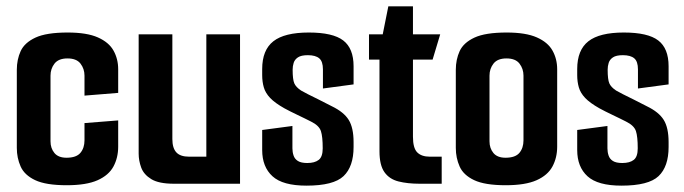

<svg xmlns="http://www.w3.org/2000/svg" viewBox="-20 -578 2153 604"><path d="M189.9 4.7Q124.4 4.7 90.6 -11.3Q56.8 -27.3 44.9 -54.3Q32.9 -81.3 32.9 -112.6V-358.4Q32.9 -390.7 45 -417.2Q57.2 -443.7 91.5 -459.7Q125.7 -475.7 193 -475.7Q253.3 -475.7 287.9 -460.3Q322.5 -445 337.1 -418.8Q351.8 -392.7 351.8 -359.8V-285.8L245.8 -277.2V-340.2Q245.8 -361.4 233.3 -377.8Q220.8 -394.2 192.3 -394.2Q164.2 -394.2 151.5 -378Q138.9 -361.8 138.9 -340.2V-133.4Q138.9 -111.6 151.2 -96.7Q163.5 -81.8 189.3 -81.8Q220.1 -81.8 233 -97.2Q245.8 -112.6 245.8 -136.5V-190.8L351.8 -199.2V-116.6Q351.8 -82 337 -54.4Q322.2 -26.7 286.9 -11Q251.6 4.7 189.9 4.7Z M527 0Q479.6 0 455.9 -14.5Q432.2 -29 424.2 -50.9Q416.2 -72.7 416.2 -94.7V-470H522.2V-140.7Q522.2 -112.2 534.7 -98.7Q547.2 -85.1 575 -85.1H629.1V-470H735.1V0Z M944.1 6Q869.5 6 837.2 -23.5Q804.8 -53 804.8 -106V-169.1L899.9 -181.7V-111.3Q899.9 -99.5 903.5 -88.8Q907 -78 917.1 -71.6Q927.2 -65.2 946.7 -65.2Q970 -65.2 982.6 -75Q995.2 -84.7 995.2 -111.3Q995.2 -148.4 989.5 -165.7Q983.7 -183.1 958.6 -195.5Q950.6 -199.8 939.4 -205.1Q928.2 -210.5 916.2 -216.3Q904.1 -222.2 893.3 -227.5Q882.4 -232.8 874.8 -237.2Q844.8 -254.1 829.8 -269.9Q814.9 -285.7 809.9 -303.2Q804.8 -320.7 804.8 -341.8V-360.7Q804.8 -420.7 840 -448.2Q875.1 -475.7 951.4 -475.7Q1027.3 -475.7 1059.8 -450.7Q1092.3 -425.7 1092.3 -369.7V-312.5L995.9 -299.6V-359.7Q995.9 -384.6 984.3 -394.5Q972.6 -404.4 948.4 -404.4Q927.5 -404.4 917.2 -397.5Q907 -390.6 903.8 -380.2Q900.6 -369.8 900.6 -358.7Q900.6 -328 905.8 -315.9Q911 -303.9 927.1 -293.2Q935.2 -288.5 948.9 -281.5Q962.6 -274.5 981.8 -265.2Q1001 -255.8 1024.2 -243.6Q1061.6 -225.5 1076.9 -200.9Q1092.3 -176.2 1092.3 -130.9V-115.6Q1092.3 -54 1060.8 -24Q1029.3 6 944.1 6Z M1300.2 0Q1262.2 0 1233.6 -7.2Q1205 -14.4 1189.4 -36.4Q1173.8 -58.4 1173.8 -102V-390.5H1140.8V-470H1184L1201.6 -558H1279.1V-470H1364.8L1340.9 -390.5H1279.1V-147.9Q1279.1 -112.2 1292.5 -98.7Q1305.9 -85.1 1332.3 -85.1H1369.5V0Z M1570.9 4.7Q1505.4 4.7 1471.6 -11.3Q1437.8 -27.3 1425.9 -54.3Q1413.9 -81.3 1413.9 -112.6V-358.4Q1413.9 -390.7 1426 -417.2Q1438.2 -443.7 1472.5 -459.7Q1506.7 -475.7 1574 -475.7Q1634.3 -475.7 1668.9 -460.3Q1703.5 -445 1718.1 -418.8Q1732.8 -392.7 1732.8 -359.8V-116.6Q1732.8 -82 1718 -54.4Q1703.2 -26.7 1667.9 -11Q1632.6 4.7 1570.9 4.7ZM1570.3 -81.8Q1601.1 -81.8 1614 -97.2Q1626.8 -112.6 1626.8 -136.5V-340.2Q1626.8 -361.4 1614.3 -377.8Q1601.8 -394.2 1573.3 -394.2Q1545.2 -394.2 1532.5 -378Q1519.9 -361.8 1519.9 -340.2V-133.4Q1519.9 -111.6 1532.2 -96.7Q1544.5 -81.8 1570.3 -81.8Z M1935.1 6Q1860.5 6 1828.2 -23.5Q1795.8 -53 1795.8 -106V-169.1L1890.9 -181.7V-111.3Q1890.9 -99.5 1894.5 -88.8Q1898 -78 1908.1 -71.6Q1918.2 -65.2 1937.7 -65.2Q1961 -65.2 1973.6 -75Q1986.2 -84.7 1986.2 -111.3Q1986.2 -148.4 1980.5 -165.7Q1974.7 -183.1 1949.6 -195.5Q1941.6 -199.8 1930.4 -205.1Q1919.2 -210.5 1907.2 -216.3Q1895.1 -222.2 1884.3 -227.5Q1873.4 -232.8 1865.8 -237.2Q1835.8 -254.1 1820.8 -269.9Q1805.9 -285.7 1800.9 -303.2Q1795.8 -320.7 1795.8 -341.8V-360.7Q1795.8 -420.7 1831 -448.2Q1866.1 -475.7 1942.4 -475.7Q2018.3 -475.7 2050.8 -450.7Q2083.3 -425.7 2083.3 -369.7V-312.5L1986.9 -299.6V-359.7Q1986.9 -384.6 1975.3 -394.5Q1963.6 -404.4 1939.4 -404.4Q1918.5 -404.4 1908.2 -397.5Q1898 -390.6 1894.8 -380.2Q1891.6 -369.8 1891.6 -358.7Q1891.6 -328 1896.8 -315.9Q1902 -303.9 1918.1 -293.2Q1926.2 -288.5 1939.9 -281.5Q1953.6 -274.5 1972.8 -265.2Q1992 -255.8 2015.2 -243.6Q2052.6 -225.5 2067.9 -200.9Q2083.3 -176.2 2083.3 -130.9V-115.6Q2083.3 -54 2051.8 -24Q2020.3 6 1935.1 6Z"/></svg>

Font: Smooch Sans Thin
Style: Regular
Weight: 100
Designer: Robert E. Leuschke
Foundry: Robert E. Leuschke
Version: Version 1.010